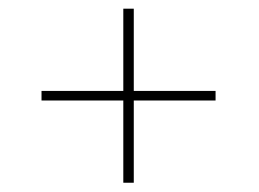

<svg xmlns="http://www.w3.org/2000/svg" viewBox="-20 -459 582 431"><path d="M256.8 -439.5H280.3V-254.9H463.9V-233.4H280.3V-48.8H256.8V-233.4H73.2V-254.9H256.8Z"/></svg>

Font: Elaris
Style: Regular
Weight: 500
Version: Version 1.0